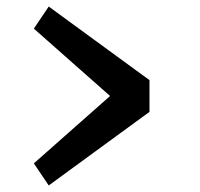

<svg xmlns="http://www.w3.org/2000/svg" viewBox="-20 -582 610 587"><path d="M437 -240 129 -15 83.5 -82.5 316.5 -288.5 83.5 -494.5 129 -562 437 -337Z"/></svg>

Font: League Mono Narrow Medium
Style: Regular
Weight: 500
Width: 3
Designer: Tyler Finck
Foundry: The League of Moveable Type / Tyler Finck
Version: Version 2.210